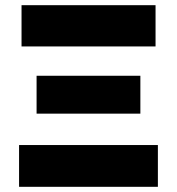

<svg xmlns="http://www.w3.org/2000/svg" viewBox="-20 -720 682 740"><path d="M53.5 0V-161H588.5V0ZM121 -282V-428H521V-282ZM63 -541V-700H579.5V-541Z"/></svg>

Font: Geologica Roman ExtraBold
Style: Regular
Weight: 800
Designer: Sindre Bremnes, Frode Helland
Foundry: Monokrom Skriftforlag AS
Version: Version 1.010;gftools[0.9.28]